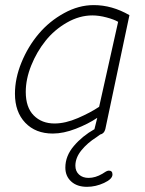

<svg xmlns="http://www.w3.org/2000/svg" viewBox="-20 -513 565 746"><path d="M402.8 149.9Q417 149.9 417 165Q417 182.6 384.3 197.8Q351.6 212.9 317.9 212.9Q279.3 212.9 256.6 192.1Q233.9 171.4 233.9 138.2Q233.9 92.8 267.1 54Q300.3 15.1 347.2 -11.2V-12.2L357.9 -55.2Q322.3 -31.2 274.4 -12.7Q226.6 5.9 185.1 5.9Q118.2 5.9 78.1 -36.1Q38.1 -78.1 38.1 -148.9Q38.1 -208.5 63.5 -270.5Q88.9 -332.5 130.4 -381.6Q171.9 -430.7 228.8 -461.9Q285.6 -493.2 344.2 -493.2Q415.5 -493.2 482.9 -454.1L389.2 -11.2Q384.8 6.3 369.1 9.8L355 20Q319.3 42.5 296.1 71.3Q272.9 100.1 272.9 130.9Q272.9 152.3 287.1 165.3Q301.3 178.2 324.2 178.2Q350.6 178.2 377.9 162.1Q380.4 160.6 384.8 157.7Q389.2 154.8 391.4 153.6Q393.6 152.3 396.7 151.1Q399.9 149.9 402.8 149.9ZM191.9 -33.2Q233.9 -33.2 283 -54.4Q332 -75.7 365.2 -98.1L439 -428.2Q423.3 -437.5 393.8 -445.3Q364.3 -453.1 338.9 -453.1Q288.6 -453.1 240 -425.3Q191.4 -397.5 157 -354.5Q122.6 -311.5 101.3 -258.5Q80.1 -205.6 80.1 -155.8Q80.1 -95.7 111.1 -64.5Q142.1 -33.2 191.9 -33.2Z"/></svg>

Font: Comic Neue Light
Style: Italic
Weight: 300
Italic angle: -12°
Designer: Craig Rozynski
Foundry: Craig Rozynski
Version: Version 2.003;hotconv 1.0.109;makeotfexe 2.5.65596